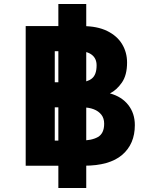

<svg xmlns="http://www.w3.org/2000/svg" viewBox="-20 -832 719 964"><path d="M109 0V-701H394Q468 -701 518 -676.5Q568 -652 593 -610.5Q618 -569 618 -518Q618 -455 592 -417.5Q566 -380 532 -363Q591 -347 624 -305Q657 -263 657 -204Q657 -109 593.5 -54.5Q530 0 402 0ZM273 112V-812H413V112ZM255 -126H382Q440 -126 471.5 -144Q503 -162 503 -211Q503 -238 489 -256Q475 -274 450.5 -283.5Q426 -293 392 -293Q392 -293 378 -293Q364 -293 344 -293Q324 -293 303.5 -293Q283 -293 269 -293Q255 -293 255 -293ZM255 -419H377Q418 -419 441.5 -438Q465 -457 465 -504Q465 -538 441.5 -556.5Q418 -575 376 -575Q376 -575 364 -575Q352 -575 333.5 -575Q315 -575 297 -575Q279 -575 267 -575Q255 -575 255 -575Z"/></svg>

Font: Inclusive Sans
Style: Bold
Weight: 700
Designer: Olivia King
Foundry: Olivia King
Version: Version 2.004